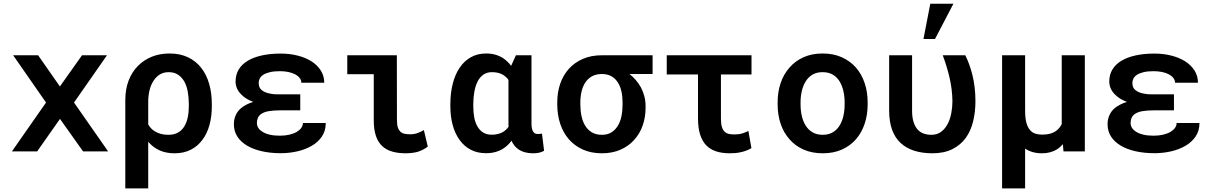

<svg xmlns="http://www.w3.org/2000/svg" viewBox="-20 -832 6641 1055"><path d="M309.1 -356.9 189.5 -528.3H52.2L232.9 -268.6L45.4 0H184.1L309.6 -178.7L436.5 0H574.2L386.7 -268.6L567.9 -528.3H430.7Z M1144 -248.5V-258.8Q1144 -319.8 1129.4 -371.1Q1114.7 -422.4 1085.4 -459.5Q1056.6 -496.6 1012.9 -517.3Q969.2 -538.1 912.1 -538.1Q857.9 -538.1 814 -520.3Q770 -502.4 737.8 -469.7Q705.1 -437 686.8 -389.4Q668.5 -341.8 668.5 -281.2V203.1H794.4V-53.2Q804.2 -42 814.9 -32.5Q825.7 -22.9 838.4 -15.6Q858.9 -2.9 884.5 3.7Q910.2 10.3 939.9 10.3Q989.7 10.3 1027.8 -9Q1065.9 -28.3 1091.8 -63Q1117.7 -97.2 1130.9 -144.5Q1144 -191.9 1144 -248.5ZM1017.6 -258.8V-248.5Q1017.6 -215.3 1011.5 -186.5Q1005.4 -157.7 992.2 -136.7Q979 -115.2 957.5 -103.3Q936 -91.3 905.3 -91.3Q882.3 -91.3 864 -96.2Q845.7 -101.1 831.5 -109.9Q819.8 -116.7 810.5 -126.5Q801.3 -136.2 794.4 -148.4V-272.9Q794.4 -306.6 802 -337.4Q809.6 -368.2 825.7 -391.1Q838.9 -411.1 859.1 -423.3Q879.4 -435.5 907.2 -435.5Q937.5 -435.5 958.5 -421.4Q979.5 -407.2 993.2 -383.3Q1006.3 -358.9 1012 -326.9Q1017.6 -294.9 1017.6 -258.8Z M1265.1 -149.4Q1265.1 -111.3 1283.9 -82Q1302.7 -52.7 1336.9 -32.2Q1371.1 -11.7 1418.5 -1Q1465.8 9.8 1522.9 9.8Q1568.8 9.8 1613.3 -0.2Q1657.7 -10.3 1692.9 -30.8Q1727.1 -50.3 1748.5 -81.5Q1770 -112.8 1770 -156.2H1644.5Q1644.5 -142.1 1635.7 -129.6Q1627 -117.2 1610.8 -107.4Q1594.2 -97.7 1570.6 -92Q1546.9 -86.4 1517.6 -86.4Q1484.9 -86.4 1460.9 -92.3Q1437 -98.1 1422.4 -107.9Q1406.7 -117.2 1399.2 -129.6Q1391.6 -142.1 1391.6 -156.2Q1391.6 -172.4 1397.2 -184.6Q1402.8 -196.8 1414.1 -205.1Q1422.4 -210.9 1433.8 -215.3Q1445.3 -219.7 1460.4 -221.7Q1472.2 -223.6 1486.3 -224.6Q1500.5 -225.6 1516.1 -225.6H1629.9V-313.5H1516.1Q1501.5 -313.5 1489 -314.2Q1476.6 -314.9 1466.3 -317.4Q1454.1 -319.3 1444.1 -322.8Q1434.1 -326.2 1427.2 -330.6Q1413.1 -338.9 1407.2 -350.1Q1401.4 -361.3 1401.4 -375.5Q1401.4 -388.2 1407 -399.9Q1412.6 -411.6 1426.3 -420.9Q1439.9 -429.7 1462.4 -435.3Q1484.9 -440.9 1518.1 -440.9Q1542.5 -440.9 1564 -436.5Q1585.4 -432.1 1601.6 -423.8Q1617.2 -415.5 1626.5 -403.8Q1635.7 -392.1 1635.7 -377.4H1761.7Q1761.7 -414.6 1742.7 -444.6Q1723.6 -474.6 1691.4 -495.1Q1658.7 -515.6 1615.2 -526.6Q1571.8 -537.6 1522.9 -537.6Q1465.3 -537.6 1419.7 -527.6Q1374 -517.6 1341.8 -498.5Q1309.1 -479 1291.7 -450.2Q1274.4 -421.4 1274.4 -383.8Q1274.4 -363.3 1283.2 -344.2Q1292 -325.2 1308.6 -310.1Q1320.3 -298.3 1336.2 -288.8Q1352.1 -279.3 1371.6 -272Q1350.1 -265.6 1332.5 -256.3Q1314.9 -247.1 1301.8 -235.4Q1283.7 -219.2 1274.4 -197.3Q1265.1 -175.3 1265.1 -149.4Z M1888.2 -528.3V-424.3H2033.7V-170.9Q2033.7 -121.1 2045.2 -86.4Q2056.6 -51.8 2079.1 -30.3Q2101.6 -8.8 2134.3 0.7Q2167 10.3 2210 10.3Q2226.1 10.3 2241.7 8.5Q2257.3 6.8 2272.9 2.9Q2286.6 -1 2301 -8.1Q2315.4 -15.1 2330.6 -26.4L2309.1 -117.2Q2295.4 -108.9 2276.4 -101.6Q2257.3 -94.2 2235.4 -94.2Q2220.2 -94.2 2206.8 -96.2Q2193.4 -98.1 2183.1 -106Q2172.9 -113.8 2167 -129.2Q2161.1 -144.5 2161.1 -171.9L2160.6 -528.3Z M2900.4 -528.3H2814.9L2790 -473.6L2788.6 -470.2Q2779.3 -482.4 2769 -492.4Q2758.8 -502.4 2747.1 -510.7Q2727.5 -523.9 2703.6 -531Q2679.7 -538.1 2651.4 -538.1Q2603.5 -538.1 2566.9 -517.3Q2530.3 -496.6 2505.4 -459.5Q2480.5 -422.4 2467.5 -371.1Q2454.6 -319.8 2454.6 -258.8V-248.5Q2454.6 -191.9 2467.5 -144.5Q2480.5 -97.2 2505.4 -63Q2530.3 -28.3 2566.7 -9.3Q2603 9.8 2650.4 9.8Q2678.7 9.8 2702.4 3.2Q2726.1 -3.4 2745.1 -15.6Q2758.3 -23.9 2769.5 -34.7Q2780.8 -45.4 2790.5 -58.6Q2797.4 -43.9 2806.2 -32.7Q2814.9 -21.5 2826.2 -13.2Q2842.3 -1.5 2863 4.4Q2883.8 10.3 2908.7 10.3Q2925.3 10.3 2939.7 7.6Q2954.1 4.9 2969.7 -3.4L2958 -98.1Q2953.6 -97.2 2948.2 -96.4Q2942.9 -95.7 2936 -95.7Q2928.7 -95.7 2922.4 -97.9Q2916 -100.1 2911.6 -106Q2906.2 -112.8 2903.3 -124.3Q2900.4 -135.7 2900.4 -152.8ZM2580.6 -248.5V-258.8Q2580.6 -294.9 2586.2 -326.9Q2591.8 -358.9 2604 -383.3Q2615.7 -407.2 2635.5 -421.4Q2655.3 -435.5 2683.1 -435.5Q2699.2 -435.5 2713.1 -432.6Q2727.1 -429.7 2738.8 -423.8Q2749.5 -418 2758.3 -410.4Q2767.1 -402.8 2773.9 -393.1V-158.2Q2773.9 -151.9 2773.9 -146.2Q2773.9 -140.6 2774.4 -135.3Q2768.1 -126.5 2760.5 -119.4Q2752.9 -112.3 2743.2 -106.4Q2731.4 -99.6 2716.1 -95.7Q2700.7 -91.8 2682.1 -91.8Q2653.8 -91.8 2634.8 -103.8Q2615.7 -115.7 2603.5 -137.2Q2591.3 -157.7 2585.9 -186.5Q2580.6 -215.3 2580.6 -248.5Z M3565.9 -425.3V-528.3H3286.6Q3228.5 -528.3 3182.9 -508.5Q3137.2 -488.8 3106 -454.1Q3074.7 -419.4 3058.3 -372.1Q3042 -324.7 3042 -269V-258.8Q3042 -200.7 3058.3 -151.6Q3074.7 -102.5 3106 -66.4Q3137.7 -30.3 3183.3 -10Q3229 10.3 3287.6 10.3Q3344.7 10.3 3389.6 -9.5Q3434.6 -29.3 3464.8 -63.5Q3495.6 -97.2 3511.5 -142.6Q3527.3 -188 3527.3 -238.8V-249.5Q3527.3 -277.3 3520.5 -303.2Q3513.7 -329.1 3501.5 -352.1Q3489.7 -373.5 3473.6 -392.1Q3457.5 -410.6 3439 -425.3ZM3168.9 -258.8V-269Q3168.9 -300.8 3175.5 -329.1Q3182.1 -357.4 3196.3 -378.9Q3210.4 -400.4 3232.9 -412.8Q3255.4 -425.3 3287.1 -425.3Q3318.4 -425.3 3339.8 -412.8Q3361.3 -400.4 3375 -378.9Q3388.7 -357.4 3394.8 -329.1Q3400.9 -300.8 3400.9 -269V-258.8Q3400.9 -224.1 3394.8 -193.8Q3388.7 -163.6 3375 -141.1Q3360.8 -117.7 3339.4 -104.5Q3317.9 -91.3 3287.6 -91.3Q3255.4 -91.3 3232.7 -104.5Q3210 -117.7 3195.8 -141.1Q3181.6 -163.6 3175.3 -193.8Q3168.9 -224.1 3168.9 -258.8Z M4109.4 -422.9V-528.3H3643.6V-422.9H3815.4V-182.1Q3815.4 -128.9 3827.1 -92.3Q3838.9 -55.7 3861.3 -32.7Q3883.8 -10.3 3916 0Q3948.2 10.3 3989.7 10.3Q4005.9 10.3 4020.5 9Q4035.2 7.8 4049.8 4.4Q4064.5 1.5 4079.1 -3.9Q4093.8 -9.3 4108.9 -18.1L4092.3 -112.3Q4076.2 -104.5 4058.6 -98.9Q4041 -93.3 4016.6 -93.3Q4000.5 -93.3 3987.1 -95.7Q3973.6 -98.1 3963.4 -106.9Q3953.1 -115.2 3947.3 -132.6Q3941.4 -149.9 3941.4 -179.7V-422.9Z M4252.9 -269V-258.8Q4252.9 -200.7 4269.5 -151.6Q4286.1 -102.5 4318.4 -66.4Q4349.6 -30.3 4395.8 -10Q4441.9 10.3 4501 10.3Q4559.6 10.3 4605.5 -10Q4651.4 -30.3 4683.1 -66.4Q4714.4 -102.5 4731 -151.6Q4747.6 -200.7 4747.6 -258.8V-269Q4747.6 -326.7 4731 -375.7Q4714.4 -424.8 4683.1 -460.9Q4650.9 -497.1 4605 -517.6Q4559.1 -538.1 4500 -538.1Q4441.4 -538.1 4395.5 -517.6Q4349.6 -497.1 4318.4 -460.9Q4286.1 -424.8 4269.5 -375.7Q4252.9 -326.7 4252.9 -269ZM4378.9 -258.8V-269Q4378.9 -302.7 4386 -332.8Q4393.1 -362.8 4407.7 -385.7Q4422.4 -409.2 4445.3 -422.4Q4468.3 -435.5 4500 -435.5Q4532.2 -435.5 4555.2 -422.4Q4578.1 -409.2 4592.8 -385.7Q4606.9 -362.8 4614 -332.8Q4621.1 -302.7 4621.1 -269V-258.8Q4621.1 -224.1 4614 -193.8Q4606.9 -163.6 4592.8 -141.1Q4578.1 -117.7 4555.2 -104.5Q4532.2 -91.3 4501 -91.3Q4468.8 -91.3 4445.6 -104.5Q4422.4 -117.7 4407.7 -141.1Q4393.1 -163.6 4386 -193.8Q4378.9 -224.1 4378.9 -258.8Z M4991.7 -528.3H4865.7V-224.6Q4865.7 -163.6 4881.8 -119.1Q4897.9 -74.7 4928.7 -46.4Q4959.5 -17.6 5003.7 -3.7Q5047.9 10.3 5103 10.3Q5168 10.3 5213.1 -12.5Q5258.3 -35.2 5286.6 -74.2Q5314.5 -112.8 5327.1 -165Q5339.8 -217.3 5339.8 -275.9Q5339.8 -315.9 5335.4 -352.1Q5331.1 -388.2 5323.2 -419.9Q5315.4 -451.2 5305.4 -478.5Q5295.4 -505.9 5284.2 -528.3H5160.2Q5183.1 -467.3 5197.8 -404.3Q5212.4 -341.3 5213.4 -275.9Q5213.4 -242.7 5207 -209.5Q5200.7 -176.3 5187 -150.4Q5172.9 -124 5151.1 -107.7Q5129.4 -91.3 5098.1 -91.3Q5074.7 -91.3 5055.2 -98.1Q5035.6 -105 5021.5 -121.1Q5007.8 -136.7 4999.8 -161.9Q4991.7 -187 4991.7 -223.6ZM5091.8 -811.5 5054.2 -617.7H5117.7L5218.8 -811.5Z M5612.8 -528.3H5486.3V203.1H5612.8V-15.6Q5631.3 -2.9 5654.5 3.7Q5677.7 10.3 5705.6 10.3Q5728.5 10.3 5748.5 5.1Q5768.6 0 5785.2 -9.8Q5794.9 -15.6 5803.7 -23.2Q5812.5 -30.8 5820.3 -39.6L5823.7 0H5940.9V-528.3H5814V-149.9Q5808.6 -139.2 5801.5 -130.4Q5794.4 -121.6 5785.2 -114.3Q5771 -103.5 5751.7 -97.9Q5732.4 -92.3 5706.5 -92.3Q5686 -92.3 5668.7 -97.7Q5651.4 -103 5639.2 -118.2Q5626.5 -132.8 5619.6 -158.4Q5612.8 -184.1 5612.8 -225.6Z M6065.9 -149.4Q6065.9 -111.3 6084.7 -82Q6103.5 -52.7 6137.7 -32.2Q6171.9 -11.7 6219.2 -1Q6266.6 9.8 6323.7 9.8Q6369.6 9.8 6414.1 -0.2Q6458.5 -10.3 6493.7 -30.8Q6527.8 -50.3 6549.3 -81.5Q6570.8 -112.8 6570.8 -156.2H6445.3Q6445.3 -142.1 6436.5 -129.6Q6427.7 -117.2 6411.6 -107.4Q6395 -97.7 6371.3 -92Q6347.7 -86.4 6318.4 -86.4Q6285.6 -86.4 6261.7 -92.3Q6237.8 -98.1 6223.1 -107.9Q6207.5 -117.2 6200 -129.6Q6192.4 -142.1 6192.4 -156.2Q6192.4 -172.4 6198 -184.6Q6203.6 -196.8 6214.8 -205.1Q6223.1 -210.9 6234.6 -215.3Q6246.1 -219.7 6261.2 -221.7Q6272.9 -223.6 6287.1 -224.6Q6301.3 -225.6 6316.9 -225.6H6430.7V-313.5H6316.9Q6302.2 -313.5 6289.8 -314.2Q6277.3 -314.9 6267.1 -317.4Q6254.9 -319.3 6244.9 -322.8Q6234.9 -326.2 6228 -330.6Q6213.9 -338.9 6208 -350.1Q6202.1 -361.3 6202.1 -375.5Q6202.1 -388.2 6207.8 -399.9Q6213.4 -411.6 6227.1 -420.9Q6240.7 -429.7 6263.2 -435.3Q6285.6 -440.9 6318.8 -440.9Q6343.3 -440.9 6364.7 -436.5Q6386.2 -432.1 6402.3 -423.8Q6418 -415.5 6427.2 -403.8Q6436.5 -392.1 6436.5 -377.4H6562.5Q6562.5 -414.6 6543.5 -444.6Q6524.4 -474.6 6492.2 -495.1Q6459.5 -515.6 6416 -526.6Q6372.6 -537.6 6323.7 -537.6Q6266.1 -537.6 6220.5 -527.6Q6174.8 -517.6 6142.6 -498.5Q6109.9 -479 6092.5 -450.2Q6075.2 -421.4 6075.2 -383.8Q6075.2 -363.3 6084 -344.2Q6092.8 -325.2 6109.4 -310.1Q6121.1 -298.3 6137 -288.8Q6152.8 -279.3 6172.4 -272Q6150.9 -265.6 6133.3 -256.3Q6115.7 -247.1 6102.5 -235.4Q6084.5 -219.2 6075.2 -197.3Q6065.9 -175.3 6065.9 -149.4Z"/></svg>

Font: Roboto Mono SemiBold
Style: Regular
Weight: 600
Monospace: yes
Designer: Google
Version: Version 3.000